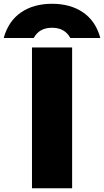

<svg xmlns="http://www.w3.org/2000/svg" viewBox="-102 -1003 555 1023"><path d="M282.3 -750V0H68.4V-750ZM175.3 -855.1Q140.4 -855.1 116.3 -841.3Q92.2 -827.5 77.6 -800.6H-82.2Q-57.4 -890.5 9.8 -936.7Q77 -982.9 175.3 -982.9Q273.6 -982.9 340.9 -936.7Q408.1 -890.5 432.6 -800.6H272.7Q258.1 -827.5 234 -841.3Q209.9 -855.1 175.3 -855.1Z"/></svg>

Font: Unbounded Variable
Style: Regular
Weight: 400
Designer: Luke Prowse, Jean-Baptiste Morizot, Fátima Lázaro, Florian Runge
Foundry: NaN
Version: Version 1.600;FEAKit 1.0